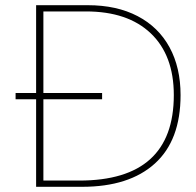

<svg xmlns="http://www.w3.org/2000/svg" viewBox="-20 -719 755 739"><path d="M119 -337H40V-361H119V-699H318Q429 -699 509.5 -657Q590 -615 632.5 -537Q675 -459 675 -353Q675 -179 576 -89.5Q477 0 296 0H119ZM285 -24Q649 -24 649 -353Q649 -506 560.5 -590.5Q472 -675 311 -675H147V-361H373V-337H147V-24Z"/></svg>

Font: Prompt Thin
Style: Regular
Weight: 250
Designer: Katatrad Team
Foundry: CadsonDemak
Version: Version 1.001